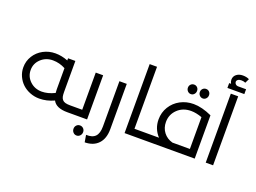

<svg xmlns="http://www.w3.org/2000/svg" viewBox="-158 -1319 2560 1917"><g transform="rotate(20 1122.5 -361.0)"><path d="M620.1 -74.2Q632.3 -74.2 636.2 -65.2Q640.1 -56.2 640.1 -37.1Q640.1 -18.6 636 -9.3Q631.8 0 620.1 0H605Q486.3 0 451.2 -67.9Q373.5 -32.2 294.9 -32.2Q243.2 -32.2 196 -50.8Q148.9 -69.3 114.7 -101.3Q80.6 -133.3 60.3 -177.7Q40 -222.2 40 -272Q40 -338.4 74.2 -393.6Q108.4 -448.7 167.2 -480.5Q226.1 -512.2 295.9 -512.2Q361.3 -512.2 429.2 -485.8V-508.8H506.8V-180.2Q506.8 -149.9 510.7 -131.1Q514.6 -112.3 526.1 -98.9Q537.6 -85.4 557.6 -79.8Q577.6 -74.2 609.9 -74.2ZM294.9 -106Q359.4 -106 431.2 -141.1Q429.2 -165.5 429.2 -179.2V-403.8Q365.2 -438 295.9 -438Q221.2 -438 169.7 -389.9Q118.2 -341.8 118.2 -272Q118.2 -202.6 169.2 -154.3Q220.2 -106 294.9 -106Z M816.4 -469.2V0H619.6Q607.9 0 603.8 -9.3Q599.6 -18.6 599.6 -37.1Q599.6 -56.2 603.5 -65.2Q607.4 -74.2 619.6 -74.2H737.8V-469.2ZM735.4 95.2Q750 80.1 771.5 80.1Q793 80.1 807.9 95.2Q822.8 110.4 822.8 132.8Q822.8 155.3 807.9 171.1Q793 187 771.5 187Q750 187 735.4 171.1Q720.7 155.3 720.7 132.8Q720.7 110.4 735.4 95.2Z M872.1 223.1 859.4 147.9Q926.3 150.9 957.8 117.9Q989.3 85 989.3 12.2V-469.2H1067.4V12.2Q1067.4 111.8 1015.9 167Q964.4 222.2 872.1 223.1Z M1399.9 -74.2Q1412.1 -74.2 1416 -65.2Q1419.9 -56.2 1419.9 -37.1Q1419.9 -18.6 1415.8 -9.3Q1411.6 0 1399.9 0H1214.8V-732.9H1293V-74.2Z M1703.1 -591.8Q1682.6 -591.8 1668.2 -606.9Q1653.8 -622.1 1653.8 -643.1Q1653.8 -664.6 1668 -678.7Q1682.1 -692.9 1703.1 -692.9Q1723.6 -692.9 1737.3 -678.7Q1751 -664.6 1751 -643.1Q1751 -622.1 1737.1 -606.9Q1723.1 -591.8 1703.1 -591.8ZM1830.1 -591.8Q1809.6 -591.8 1795.2 -606.9Q1780.8 -622.1 1780.8 -643.1Q1780.8 -664.6 1794.9 -678.7Q1809.1 -692.9 1830.1 -692.9Q1850.6 -692.9 1864.3 -678.7Q1877.9 -664.6 1877.9 -643.1Q1877.9 -622.1 1864 -606.9Q1850.1 -591.8 1830.1 -591.8ZM1765.1 -508.8Q1853.5 -508.8 1960 -460V0H1399.9Q1388.2 0 1384 -9.3Q1379.9 -18.6 1379.9 -37.1Q1379.9 -56.2 1383.8 -65.2Q1387.7 -74.2 1399.9 -74.2H1553.7Q1486.8 -146 1486.8 -245.1Q1486.8 -319.3 1524.2 -380.1Q1561.5 -440.9 1625.2 -474.9Q1689 -508.8 1765.1 -508.8ZM1564.9 -246.1Q1564.9 -183.1 1600.3 -137Q1635.7 -90.8 1695.8 -74.2H1881.8V-412.1Q1818.4 -435.1 1765.1 -435.1Q1678.2 -435.1 1621.6 -380.6Q1564.9 -326.2 1564.9 -246.1Z M2118.2 -826.2H2205.1V-774.9H2025.4V-826.2H2045.4Q2034.2 -846.2 2034.2 -866.2Q2034.2 -901.4 2061 -923.1Q2087.9 -944.8 2129.4 -944.8Q2168.9 -944.8 2197.3 -930.2L2175.3 -884.8Q2156.7 -894 2130.4 -894Q2108.9 -894 2095.7 -884.5Q2082.5 -875 2082.5 -860.8Q2082.5 -847.7 2092.8 -837.2Q2103 -826.7 2118.2 -826.2ZM2077.1 0V-732.9H2155.3V0Z"/></g></svg>

Font: Montserrat-Arabic Light
Style: Regular
Weight: 300
Designer: Mohamed Gaber
Foundry: Kief Type Foundry
Version: Version 5.008;PS 005.008;hotconv 1.0.88;makeotf.lib2.5.64775